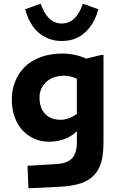

<svg xmlns="http://www.w3.org/2000/svg" viewBox="-20 -780 654 1039"><path d="M314 -652.8Q392.6 -652.8 428.2 -759.8L512.2 -730Q496.1 -669.4 463.9 -629.6Q431.6 -589.8 394.5 -574Q357.4 -558.1 314 -558.1Q281.7 -558.1 252.9 -567.4Q224.1 -576.7 197.5 -596.2Q170.9 -615.7 149.7 -649.9Q128.4 -684.1 116.2 -730L200.2 -759.8Q236.8 -652.8 314 -652.8ZM43.9 -241.2Q43.9 -293.9 62 -339.1Q80.1 -384.3 113.8 -418Q147.5 -451.7 200 -470.9Q252.4 -490.2 316.9 -490.2Q384.8 -490.2 446.8 -462.9L528.8 -482.9H540V-13.2Q540 50.3 529.3 92.8Q518.6 135.3 491 166Q463.4 196.8 416.5 212.2Q369.6 227.5 297.9 231L133.8 238.8L128.9 117.2L283.2 107.9Q344.2 104.5 370.1 76.4Q396 48.3 396 -9.8V-69.8Q336.9 -13.2 244.1 -13.2Q204.1 -13.2 168.2 -28.3Q132.3 -43.5 104.5 -71.8Q76.7 -100.1 60.3 -143.8Q43.9 -187.5 43.9 -241.2ZM193.8 -252Q193.8 -194.8 224.6 -163.3Q255.4 -131.8 307.1 -131.8Q350.1 -131.8 396 -163.1V-353Q363.8 -370.1 328.1 -370.1Q265.6 -370.1 229.7 -335.9Q193.8 -301.8 193.8 -252Z"/></svg>

Font: IntelOne Mono Bold
Style: Regular
Weight: 700
Designer: Fred Shallcrass
Foundry: Frere-Jones Type LLC
Version: Version 1.200;hotconv 1.1.0;makeotfexe 2.6.0;FJTRelease1.2